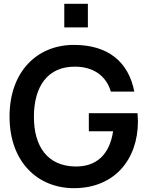

<svg xmlns="http://www.w3.org/2000/svg" viewBox="-20 -970 772 1005"><path d="M367 15C576 15 702 -131.5 702 -335.5C702 -339.5 701 -367 700 -377.5H445V-283H572C553.5 -159 483 -97 374.5 -98.5C229.5 -100.5 157 -202.5 157.5 -360C158 -517.5 229.5 -623 374.5 -621C470 -620.5 537 -571.5 560 -490.5H683C652.5 -648 544 -735 367 -735C174.5 -735 30 -596 30 -360C30 -120 179.5 15 367 15ZM316.5 -826.5H440V-950H316.5Z"/></svg>

Font: Eudonet
Style: Bold
Weight: 700
Designer: Mikhail Sharanda
Foundry: Mikhail Sharanda
Version: Version 4.503;Glyphs 3.1.2 (3151)